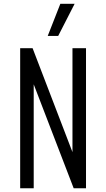

<svg xmlns="http://www.w3.org/2000/svg" viewBox="-20 -1008 568 1028"><path d="M88 0V-750H154.5L368 -193.5V-750H440.5V0H374.5L160.5 -556.5V0ZM235.5 -815.5 303 -987.5H379.5L291.5 -815.5Z"/></svg>

Font: Mohave
Style: Regular
Weight: 400
Designer: Gumpita Rahayu
Foundry: Tokotype
Version: Version 2.003; ttfautohint (v1.8.3)